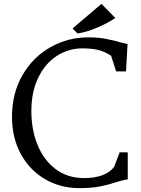

<svg xmlns="http://www.w3.org/2000/svg" viewBox="-20 -958 728 992"><path d="M42 0ZM611 -737 639 -730 631 -589H580L554 -670Q522 -691 489 -699.5Q456 -708 405 -708Q334 -708 274 -669.5Q214 -631 178 -557.5Q142 -484 142 -384Q142 -289 173.5 -210.5Q205 -132 266.5 -85Q328 -38 414 -38Q525 -38 570 -96L598 -171H640V-31Q627 -30 609 -25Q591 -20 584 -18Q539 -3 495.5 5.5Q452 14 391 14Q291 14 211.5 -33Q132 -80 87 -163.5Q42 -247 42 -354Q42 -476 96 -569.5Q150 -663 240.5 -714Q331 -765 436 -765Q486 -765 526 -757.5Q566 -750 611 -737ZM504 -938 576 -865Q530 -835 478 -813.5Q426 -792 381 -785L355 -811Z"/></svg>

Font: Martel DemiBold
Style: Regular
Weight: 600
Designer: Dan Reynolds
Foundry: Dan Reynolds
Version: Version 1.001; ttfautohint (v1.1) -l 5 -r 5 -G 72 -x 0 -D la